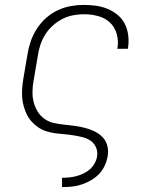

<svg xmlns="http://www.w3.org/2000/svg" viewBox="-20 -548 640 783"><path d="M233 215V177H234Q248 177 263 175.5Q278 174 292.5 170Q307 166 321.5 159Q336 152 347.5 141.5Q359 131 366.5 117Q374 103 376 89Q379 70 371.5 53Q364 36 349.5 26Q335 16 317 11.5Q299 7 280.5 4Q262 1 243 -0.5Q224 -2 205.5 -4.5Q187 -7 169.5 -12.5Q152 -18 137 -28Q122 -38 110 -51Q98 -64 90 -80Q82 -96 77 -113.5Q72 -131 70.5 -149.5Q69 -168 70.5 -187.5Q72 -207 75 -226L92 -326Q96 -352 105 -378.5Q114 -405 129.5 -429.5Q145 -454 166.5 -473.5Q188 -493 214 -505.5Q240 -518 267.5 -523Q295 -528 321 -528Q347 -528 372 -524.5Q397 -521 419.5 -511.5Q442 -502 460.5 -486.5Q479 -471 489.5 -449.5Q500 -428 503 -403Q506 -378 502 -352L501 -349H458L459 -352Q464 -381 456 -409.5Q448 -438 428 -456.5Q408 -475 380 -482.5Q352 -490 322 -490Q300 -490 277 -485.5Q254 -481 233 -470Q212 -459 194 -442.5Q176 -426 163.5 -405.5Q151 -385 144 -363Q137 -341 134 -319L117 -219Q113 -197 112.5 -175Q112 -153 117 -133Q122 -113 132.5 -95Q143 -77 159.5 -64.5Q176 -52 197 -47Q218 -42 239.5 -40Q261 -38 282.5 -35Q304 -32 324.5 -27Q345 -22 364 -13Q383 -4 397.5 10.5Q412 25 417.5 46Q423 67 419 89Q416 108 407 127.5Q398 147 383.5 162Q369 177 350.5 187.5Q332 198 312.5 204.5Q293 211 273.5 213Q254 215 234 215Z"/></svg>

Font: Iosevka Etoile Extralight
Style: Italic
Weight: 200
Italic angle: -9°
Designer: Belleve Invis
Foundry: Belleve Invis
Version: Version 22.1.2; ttfautohint (v1.8.4)